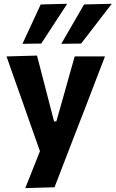

<svg xmlns="http://www.w3.org/2000/svg" viewBox="-20 -797 610 1014"><path d="M113.5 196.5Q132.5 149 152.2 99.2Q172 49.5 191 1.5Q174 -46 157 -94.5Q140 -143 123.5 -189.5L92 -279.5Q73 -333 53 -389.2Q33 -445.5 14.5 -499L175.5 -503.5Q189.5 -449 203 -397.2Q216.5 -345.5 230.5 -291L265.5 -156H277.5L316 -291Q330.5 -343.5 345 -395Q359.5 -446.5 374.5 -499H534.5Q519 -459 504.5 -421.5Q490 -384 472.8 -338.8Q455.5 -293.5 431.5 -231L377 -91Q340.5 4.5 314.5 71.2Q288.5 138 268 192ZM303.5 -565.5Q333.5 -617.5 363.8 -669.5Q394 -721.5 424 -773.5L570.5 -777Q528.5 -723 488 -670.2Q447.5 -617.5 408.5 -567ZM98.5 -565.5Q123 -618 147 -669.8Q171 -721.5 195 -773.5L335 -777Q299.5 -723 265.2 -670.2Q231 -617.5 198 -567Z"/></svg>

Font: Commissioner
Style: Bold
Weight: 700
Designer: Kostas Bartsokas
Foundry: Kostas Bartsokas
Version: Version 1.000; ttfautohint (v1.8.3)